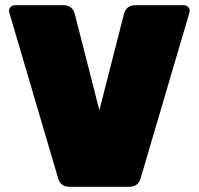

<svg xmlns="http://www.w3.org/2000/svg" viewBox="-20 -720 766 740"><path d="M503 -700H689Q698 -700 704.5 -693.5Q711 -687 711 -681Q711 -675 710 -671L522 -33Q513 0 477 0H249Q213 0 204 -33L16 -671Q15 -675 15 -681Q15 -687 21.5 -693.5Q28 -700 37 -700H223Q259 -700 268 -667L363 -295L458 -667Q467 -700 503 -700Z"/></svg>

Font: Rubik One
Style: Regular
Weight: 400
Designer: Hubert and Fischer with Elvire Volk Leonovitch
Foundry: Hubert and Fischer with Elvire Volk Leonovitch
Version: Version 1.001